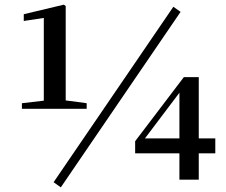

<svg xmlns="http://www.w3.org/2000/svg" viewBox="-20 -771 972 824"><path d="M241 33 755 -720 724 -742 210 11ZM750 0H833V-113H904V-177H833V-440H769L560 -165V-113H750ZM602 -177 685 -287 750 -373V-177ZM168 -304H352V-328L262 -340V-745L254 -751L82 -710V-681L168 -694V-339L74 -328V-304Z"/></svg>

Font: GenRyuMin2 TW B
Style: Regular
Weight: 700
Version: Version 2.100;PS 2.1;hotconv 16.6.51;makeotf.lib2.5.65220 DE